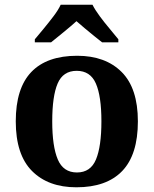

<svg xmlns="http://www.w3.org/2000/svg" viewBox="-20 -786 653 816"><path d="M304.6 10Q185 10 116 -59.3Q47 -128.7 47 -270.3Q47 -411 113.1 -480Q179.2 -549 308 -549Q428 -549 497 -480Q566 -411 566 -270.3Q566 -128.7 499.5 -59.3Q433 10 304.6 10ZM307 -53Q365 -53 388 -108.5Q411 -164 411 -270.5Q411 -377 387.5 -431Q364 -485 306 -485Q248 -485 225 -431.2Q202 -377.5 202 -270Q202 -164 225.5 -108.5Q249 -53 307 -53ZM128 -619Q144 -638 165.5 -664Q187 -690 207.5 -717Q228 -744 238 -766H373Q384 -744 404 -717Q424 -690 446 -664Q468 -638 483 -619V-606H414Q400 -617 380 -633Q360 -649 340 -666Q320 -683 305 -696Q283 -676 250.5 -649.5Q218 -623 197 -606H128Z"/></svg>

Font: Noto Serif Vithkuqi
Style: Regular
Weight: 400
Version: Version 1.005